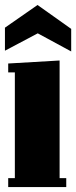

<svg xmlns="http://www.w3.org/2000/svg" viewBox="-21 -757 308 777"><path d="M39.1 -463.9H12.2V-500L220.2 -512.2V-36.1H247.1V0H12.2V-36.1H39.1ZM-1 -645 130.9 -736.8 267.1 -640.1V-548.8L131.8 -622.1L-1 -551.8Z"/></svg>

Font: Lletraferida
Style: Heavy
Weight: 900
Designer: Josep Patau Bellart
Foundry: Josep Patau Bellart
Version: Version 1.000